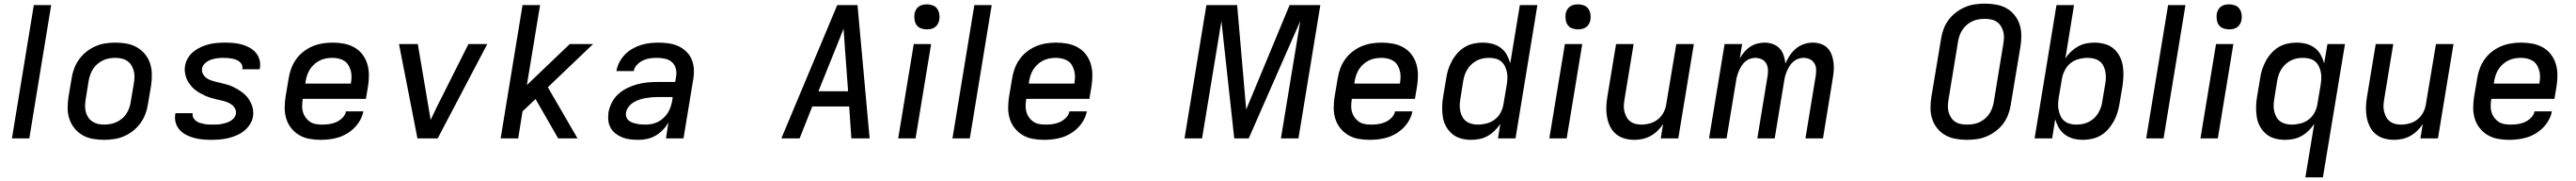

<svg xmlns="http://www.w3.org/2000/svg" viewBox="-20 -763 14240 998"><path d="M46 0 167 -735H263L142 0Z M555 8Q523 8 492.5 2.5Q462 -3 436 -18Q410 -33 391.5 -56Q373 -79 363.5 -107.5Q354 -136 354 -167.5Q354 -199 359 -231L376 -331Q380 -358 390 -385Q400 -412 417.5 -436Q435 -460 458.5 -478.5Q482 -497 509 -508.5Q536 -520 563.5 -524Q591 -528 618 -528Q650 -528 680.5 -522.5Q711 -517 737 -502Q763 -487 782 -464Q801 -441 810 -412.5Q819 -384 819.5 -352.5Q820 -321 815 -289L798 -189Q794 -162 784 -135Q774 -108 756.5 -84Q739 -60 715.5 -41.5Q692 -23 665 -11.5Q638 0 610 4Q582 8 555 8ZM555 -76Q572 -76 589.5 -79Q607 -82 623.5 -89.5Q640 -97 654.5 -109Q669 -121 679 -136.5Q689 -152 695 -169Q701 -186 703 -203L720 -303Q723 -321 723.5 -338.5Q724 -356 719.5 -372.5Q715 -389 706.5 -403Q698 -417 684 -426.5Q670 -436 653 -440Q636 -444 618 -444Q601 -444 583.5 -441Q566 -438 550 -430.5Q534 -423 519.5 -411Q505 -399 495 -383.5Q485 -368 479 -351Q473 -334 470 -317L454 -217Q451 -199 450.5 -181.5Q450 -164 454 -147.5Q458 -131 467 -117Q476 -103 490 -93.5Q504 -84 520.5 -80Q537 -76 555 -76Z M1151 8Q1126 8 1102 6Q1078 4 1055 -2Q1032 -8 1011 -18.5Q990 -29 974.5 -45.5Q959 -62 952 -85Q945 -108 949 -132L950 -139H1046L1045 -137Q1043 -124 1049 -113.5Q1055 -103 1064 -96Q1073 -89 1084.5 -85.5Q1096 -82 1108 -79.5Q1120 -77 1132.5 -76.5Q1145 -76 1158 -76Q1170 -76 1182 -76.5Q1194 -77 1206 -79.5Q1218 -82 1230 -85.5Q1242 -89 1253.5 -95.5Q1265 -102 1273.5 -112.5Q1282 -123 1284 -135Q1287 -151 1279 -165Q1271 -179 1259 -187.5Q1247 -196 1232.5 -201Q1218 -206 1202.5 -209.5Q1187 -213 1172 -216.5Q1157 -220 1142.5 -224.5Q1128 -229 1114 -235.5Q1100 -242 1086.5 -249.5Q1073 -257 1061 -266Q1049 -275 1039.5 -286Q1030 -297 1021.5 -310Q1013 -323 1008.5 -337.5Q1004 -352 1002 -367.5Q1000 -383 1003 -399Q1006 -421 1018.5 -442Q1031 -463 1049.5 -478Q1068 -493 1090 -503Q1112 -513 1133.5 -518.5Q1155 -524 1177.5 -526Q1200 -528 1222 -528Q1247 -528 1270.5 -526Q1294 -524 1316 -518Q1338 -512 1358.5 -501Q1379 -490 1393.5 -473.5Q1408 -457 1414.5 -434.5Q1421 -412 1417 -388L1416 -381H1320V-384Q1322 -395 1317.5 -405.5Q1313 -416 1304 -423Q1295 -430 1284.5 -434Q1274 -438 1262.5 -440Q1251 -442 1239 -443Q1227 -444 1215 -444Q1198 -444 1181 -442Q1164 -440 1147 -434Q1130 -428 1115 -415.5Q1100 -403 1097 -385Q1095 -369 1102 -355.5Q1109 -342 1121.5 -333Q1134 -324 1149 -319Q1164 -314 1179 -310.5Q1194 -307 1209 -303.5Q1224 -300 1239 -295.5Q1254 -291 1268 -284.5Q1282 -278 1294.5 -270.5Q1307 -263 1319 -254Q1331 -245 1341.5 -234Q1352 -223 1359.5 -210Q1367 -197 1372.5 -183Q1378 -169 1379.5 -153Q1381 -137 1379 -121Q1375 -98 1361.5 -77Q1348 -56 1329 -41Q1310 -26 1287.5 -16.5Q1265 -7 1242 -1.5Q1219 4 1196 6Q1173 8 1151 8Z M1752 8Q1721 8 1690.5 2.5Q1660 -3 1634.5 -18Q1609 -33 1590.5 -56Q1572 -79 1563 -107.5Q1554 -136 1554 -167.5Q1554 -199 1559 -231L1576 -331Q1580 -358 1590 -385Q1600 -412 1617 -436Q1634 -460 1658 -478.5Q1682 -497 1708.5 -508Q1735 -519 1763 -523.5Q1791 -528 1818 -528Q1850 -528 1880.5 -522.5Q1911 -517 1937.5 -502.5Q1964 -488 1982.5 -464.5Q2001 -441 2010 -412.5Q2019 -384 2019.5 -352.5Q2020 -321 2015 -289L2003 -218H1654V-217Q1651 -199 1650.5 -181Q1650 -163 1654.5 -146.5Q1659 -130 1669 -116Q1679 -102 1692.5 -92.5Q1706 -83 1723.5 -79.5Q1741 -76 1760 -76Q1779 -76 1799 -78.5Q1819 -81 1838.5 -89.5Q1858 -98 1873.5 -113.5Q1889 -129 1893 -149H1989Q1984 -124 1971.5 -101Q1959 -78 1940 -59Q1921 -40 1898.5 -26.5Q1876 -13 1851.5 -5.5Q1827 2 1802 5Q1777 8 1752 8ZM1668 -302H1920V-303Q1923 -321 1923.5 -338.5Q1924 -356 1919.5 -372.5Q1915 -389 1906.5 -403.5Q1898 -418 1884 -427Q1870 -436 1853 -440Q1836 -444 1818 -444Q1801 -444 1783.5 -441Q1766 -438 1750 -430.5Q1734 -423 1719.5 -410.5Q1705 -398 1695 -383Q1685 -368 1679 -351Q1673 -334 1670 -317Z M2288 0 2186 -520H2290L2349 -173Q2352 -155 2355 -137.5Q2358 -120 2361 -102Q2370 -120 2378 -137.5Q2386 -155 2395 -173L2570 -520H2674L2400 0Z M3066 0 2941 -217 2869 -149 2845 0H2748L2869 -735H2966L2893 -294L3130 -520H3259L3009 -282L3173 0Z M3511 8Q3488 8 3465.5 5.5Q3443 3 3423 -4.5Q3403 -12 3385.5 -25Q3368 -38 3357 -56.5Q3346 -75 3343.5 -97.5Q3341 -120 3344 -143Q3349 -171 3363 -198Q3377 -225 3399.5 -245Q3422 -265 3449 -278Q3476 -291 3504 -298.5Q3532 -306 3560.5 -308.5Q3589 -311 3616 -311H3713L3718 -341Q3722 -363 3716.5 -384.5Q3711 -406 3695.5 -420Q3680 -434 3658 -439Q3636 -444 3613 -444Q3594 -444 3574.5 -441.5Q3555 -439 3536.5 -430.5Q3518 -422 3502.5 -406.5Q3487 -391 3484 -371H3388Q3392 -396 3404 -419Q3416 -442 3434 -461Q3452 -480 3475.5 -493.5Q3499 -507 3522.5 -514.5Q3546 -522 3571 -525Q3596 -528 3620 -528Q3649 -528 3677 -524Q3705 -520 3729.5 -509Q3754 -498 3773.5 -479.5Q3793 -461 3803.5 -436.5Q3814 -412 3816 -384Q3818 -356 3813 -327L3759 0H3662L3676 -89Q3664 -67 3646 -48Q3628 -29 3606 -16Q3584 -3 3559.5 2.5Q3535 8 3511 8ZM3549 -76Q3567 -76 3584.5 -79.5Q3602 -83 3618.5 -91.5Q3635 -100 3649.5 -113.5Q3664 -127 3673.5 -143Q3683 -159 3688.5 -176Q3694 -193 3697 -211L3699 -228H3616Q3599 -228 3582.5 -226.5Q3566 -225 3549 -222Q3532 -219 3515 -213.5Q3498 -208 3482.5 -198.5Q3467 -189 3455.5 -174Q3444 -159 3441 -142Q3439 -129 3443 -117.5Q3447 -106 3456 -98.5Q3465 -91 3476.5 -87Q3488 -83 3500 -80.5Q3512 -78 3524.5 -77Q3537 -76 3549 -76Z M4300 0 4609 -735H4721L4788 0H4687L4675 -176H4471L4401 0ZM4505 -260H4669L4652 -490Q4650 -519 4648 -547.5Q4646 -576 4644 -605Q4632 -576 4621 -547.5Q4610 -519 4598 -490Z M4946 0 5032 -520H5128L5042 0ZM5104 -601Q5088 -601 5072.5 -606.5Q5057 -612 5048 -624.5Q5039 -637 5036.5 -653.5Q5034 -670 5036 -687Q5038 -698 5044 -709Q5050 -720 5060 -727Q5070 -734 5081.5 -736.5Q5093 -739 5105 -739Q5121 -739 5136.5 -733.5Q5152 -728 5161 -715.5Q5170 -703 5173 -686.5Q5176 -670 5173 -653Q5171 -642 5165 -631Q5159 -620 5149 -613Q5139 -606 5127.5 -603.5Q5116 -601 5104 -601Z M5246 0 5367 -735H5463L5342 0Z M5752 8Q5721 8 5690.5 2.5Q5660 -3 5634.5 -18Q5609 -33 5590.5 -56Q5572 -79 5563 -107.5Q5554 -136 5554 -167.5Q5554 -199 5559 -231L5576 -331Q5580 -358 5590 -385Q5600 -412 5617 -436Q5634 -460 5658 -478.5Q5682 -497 5708.5 -508Q5735 -519 5763 -523.5Q5791 -528 5818 -528Q5850 -528 5880.5 -522.5Q5911 -517 5937.5 -502.5Q5964 -488 5982.5 -464.5Q6001 -441 6010 -412.5Q6019 -384 6019.5 -352.5Q6020 -321 6015 -289L6003 -218H5654V-217Q5651 -199 5650.5 -181Q5650 -163 5654.5 -146.5Q5659 -130 5669 -116Q5679 -102 5692.5 -92.5Q5706 -83 5723.5 -79.5Q5741 -76 5760 -76Q5779 -76 5799 -78.5Q5819 -81 5838.5 -89.5Q5858 -98 5873.5 -113.5Q5889 -129 5893 -149H5989Q5984 -124 5971.5 -101Q5959 -78 5940 -59Q5921 -40 5898.5 -26.5Q5876 -13 5851.5 -5.5Q5827 2 5802 5Q5777 8 5752 8ZM5668 -302H5920V-303Q5923 -321 5923.5 -338.5Q5924 -356 5919.5 -372.5Q5915 -389 5906.5 -403.5Q5898 -418 5884 -427Q5870 -436 5853 -440Q5836 -444 5818 -444Q5801 -444 5783.5 -441Q5766 -438 5750 -430.5Q5734 -423 5719.5 -410.5Q5705 -398 5695 -383Q5685 -368 5679 -351Q5673 -334 5670 -317Z M6529 0 6650 -735H6820L6870 -159L7110 -735H7280L7159 0H7062L7169 -647L6884 0H6804L6733 -647L6626 0Z M7552 8Q7521 8 7490.5 2.5Q7460 -3 7434.5 -18Q7409 -33 7390.5 -56Q7372 -79 7363 -107.5Q7354 -136 7354 -167.5Q7354 -199 7359 -231L7376 -331Q7380 -358 7390 -385Q7400 -412 7417 -436Q7434 -460 7458 -478.5Q7482 -497 7508.5 -508Q7535 -519 7563 -523.5Q7591 -528 7618 -528Q7650 -528 7680.5 -522.5Q7711 -517 7737.5 -502.5Q7764 -488 7782.5 -464.5Q7801 -441 7810 -412.5Q7819 -384 7819.5 -352.5Q7820 -321 7815 -289L7803 -218H7454V-217Q7451 -199 7450.5 -181Q7450 -163 7454.5 -146.5Q7459 -130 7469 -116Q7479 -102 7492.5 -92.5Q7506 -83 7523.5 -79.5Q7541 -76 7560 -76Q7579 -76 7599 -78.5Q7619 -81 7638.5 -89.5Q7658 -98 7673.5 -113.5Q7689 -129 7693 -149H7789Q7784 -124 7771.5 -101Q7759 -78 7740 -59Q7721 -40 7698.5 -26.5Q7676 -13 7651.5 -5.5Q7627 2 7602 5Q7577 8 7552 8ZM7468 -302H7720V-303Q7723 -321 7723.5 -338.5Q7724 -356 7719.5 -372.5Q7715 -389 7706.5 -403.5Q7698 -418 7684 -427Q7670 -436 7653 -440Q7636 -444 7618 -444Q7601 -444 7583.5 -441Q7566 -438 7550 -430.5Q7534 -423 7519.5 -410.5Q7505 -398 7495 -383Q7485 -368 7479 -351Q7473 -334 7470 -317Z M8113 8Q8084 8 8057 0.5Q8030 -7 8009.5 -24Q7989 -41 7975.5 -65Q7962 -89 7957.5 -116.5Q7953 -144 7953.5 -173Q7954 -202 7959 -231L7976 -331Q7979 -355 7987 -379.5Q7995 -404 8007.5 -427Q8020 -450 8038 -470Q8056 -490 8078.5 -503.5Q8101 -517 8126.5 -522.5Q8152 -528 8176 -528Q8204 -528 8230 -521.5Q8256 -515 8277 -499.5Q8298 -484 8310.5 -461.5Q8323 -439 8330 -414L8383 -735H8480L8359 0H8262L8275 -80Q8261 -59 8243.5 -42Q8226 -25 8204.5 -13Q8183 -1 8159.5 3.5Q8136 8 8113 8ZM8151 -76Q8175 -76 8200 -82.5Q8225 -89 8245.5 -105Q8266 -121 8278 -144.5Q8290 -168 8293 -192L8310 -292Q8313 -310 8314 -328.5Q8315 -347 8311.5 -364.5Q8308 -382 8300.5 -397.5Q8293 -413 8280 -424Q8267 -435 8249.5 -439.5Q8232 -444 8214 -444Q8197 -444 8180 -441Q8163 -438 8147 -430Q8131 -422 8117.5 -410Q8104 -398 8094 -382.5Q8084 -367 8078.5 -350.5Q8073 -334 8070 -317L8054 -217Q8051 -200 8050.5 -182.5Q8050 -165 8054 -148.5Q8058 -132 8066 -117.5Q8074 -103 8087.5 -93.5Q8101 -84 8117.5 -80Q8134 -76 8151 -76Z M8546 0 8632 -520H8728L8642 0ZM8704 -601Q8688 -601 8672.5 -606.5Q8657 -612 8648 -624.5Q8639 -637 8636.5 -653.5Q8634 -670 8636 -687Q8638 -698 8644 -709Q8650 -720 8660 -727Q8670 -734 8681.5 -736.5Q8693 -739 8705 -739Q8721 -739 8736.5 -733.5Q8752 -728 8761 -715.5Q8770 -703 8773 -686.5Q8776 -670 8773 -653Q8771 -642 8765 -631Q8759 -620 8749 -613Q8739 -606 8727.5 -603.5Q8716 -601 8704 -601Z M9017 8Q8988 8 8961.5 0.5Q8935 -7 8914.5 -24Q8894 -41 8882 -65.5Q8870 -90 8865 -117.5Q8860 -145 8861 -173.5Q8862 -202 8867 -231L8915 -520H9012L8962 -217Q8959 -200 8958 -182.5Q8957 -165 8961 -149Q8965 -133 8972.5 -118.5Q8980 -104 8993 -94Q9006 -84 9022 -80Q9038 -76 9055 -76Q9079 -76 9103.5 -83Q9128 -90 9147.5 -106Q9167 -122 9178.5 -145Q9190 -168 9193 -192L9248 -520H9345L9259 0H9162L9175 -79Q9162 -59 9144.5 -42Q9127 -25 9106 -13.5Q9085 -2 9062 3Q9039 8 9017 8Z M9429 0 9515 -520H9612L9599 -441Q9610 -460 9624 -476.5Q9638 -493 9656 -505Q9674 -517 9695 -522.5Q9716 -528 9736 -528Q9760 -528 9782 -520Q9804 -512 9819 -496Q9834 -480 9841.5 -458Q9849 -436 9851 -413Q9861 -436 9875.5 -457.5Q9890 -479 9910 -495.5Q9930 -512 9954 -520Q9978 -528 10002 -528Q10025 -528 10046.5 -521Q10068 -514 10083 -499Q10098 -484 10106 -463.5Q10114 -443 10117 -421Q10120 -399 10118.5 -376Q10117 -353 10113 -330L10059 0H9962L10019 -346Q10022 -364 10021 -382Q10020 -400 10011 -414.5Q10002 -429 9986 -436.5Q9970 -444 9951 -444Q9937 -444 9922.5 -439Q9908 -434 9895.5 -423.5Q9883 -413 9874.5 -399.5Q9866 -386 9860 -372Q9854 -358 9850 -343.5Q9846 -329 9844 -314L9792 0H9696L9753 -346Q9756 -364 9754.5 -382Q9753 -400 9744.5 -414.5Q9736 -429 9719.5 -436.5Q9703 -444 9685 -444Q9671 -444 9656 -439Q9641 -434 9629 -423.5Q9617 -413 9608.5 -399.5Q9600 -386 9594 -372Q9588 -358 9584 -343.5Q9580 -329 9578 -314L9526 0Z M10855 8Q10823 8 10792.5 2.5Q10762 -3 10736.5 -17Q10711 -31 10692 -54Q10673 -77 10663.5 -105Q10654 -133 10653.5 -164.5Q10653 -196 10658 -227L10712 -550Q10716 -577 10726 -603.5Q10736 -630 10753.5 -653.5Q10771 -677 10795 -695Q10819 -713 10845 -724Q10871 -735 10899 -739Q10927 -743 10954 -743Q10986 -743 11016.5 -737.5Q11047 -732 11072.5 -718Q11098 -704 11117 -681Q11136 -658 11145.5 -630Q11155 -602 11155.5 -570.5Q11156 -539 11151 -508L11097 -185Q11093 -158 11083 -131.5Q11073 -105 11055.5 -81.5Q11038 -58 11014 -40Q10990 -22 10964 -11Q10938 0 10910 4Q10882 8 10855 8ZM10855 -76Q10871 -76 10888.5 -78.5Q10906 -81 10922.5 -88.5Q10939 -96 10953 -107.5Q10967 -119 10977.5 -134Q10988 -149 10994 -165.5Q11000 -182 11003 -199L11056 -521Q11059 -539 11059.5 -556.5Q11060 -574 11055.5 -590Q11051 -606 11042 -620Q11033 -634 11019.5 -643Q11006 -652 10989 -655.5Q10972 -659 10954 -659Q10938 -659 10920.5 -656.5Q10903 -654 10886.5 -646.5Q10870 -639 10856 -627.5Q10842 -616 10831.5 -601Q10821 -586 10815 -569.5Q10809 -553 10806 -536L10753 -214Q10750 -196 10749.5 -178.5Q10749 -161 10753.5 -145Q10758 -129 10767 -115Q10776 -101 10789.5 -92Q10803 -83 10820 -79.5Q10837 -76 10855 -76Z M11497 8Q11469 8 11443.5 1.5Q11418 -5 11397 -20.5Q11376 -36 11363 -58.5Q11350 -81 11343 -106L11326 0H11229L11350 -735H11447L11399 -440Q11412 -461 11430 -478Q11448 -495 11469.5 -507Q11491 -519 11514 -523.5Q11537 -528 11560 -528Q11589 -528 11616.5 -520.5Q11644 -513 11664.5 -496Q11685 -479 11698 -455Q11711 -431 11716 -403.5Q11721 -376 11720 -347Q11719 -318 11715 -289L11698 -189Q11694 -165 11686.5 -140.5Q11679 -116 11666 -93Q11653 -70 11635.5 -50Q11618 -30 11595 -16.5Q11572 -3 11546.5 2.5Q11521 8 11497 8ZM11459 -76Q11476 -76 11493 -79Q11510 -82 11526.5 -90Q11543 -98 11556.5 -110Q11570 -122 11579.5 -137.5Q11589 -153 11595 -169.5Q11601 -186 11603 -203L11620 -303Q11623 -320 11623 -337.5Q11623 -355 11619.5 -371.5Q11616 -388 11608 -402.5Q11600 -417 11586.5 -426.5Q11573 -436 11556 -440Q11539 -444 11522 -444Q11498 -444 11473 -437.5Q11448 -431 11428 -415Q11408 -399 11396 -375.5Q11384 -352 11380 -328L11363 -228Q11360 -210 11359 -191.5Q11358 -173 11362 -155.5Q11366 -138 11373 -122.5Q11380 -107 11393.5 -96Q11407 -85 11424 -80.5Q11441 -76 11459 -76Z M11846 0 11967 -735H12063L11942 0Z M12146 0 12232 -520H12328L12242 0ZM12304 -601Q12288 -601 12272.5 -606.5Q12257 -612 12248 -624.5Q12239 -637 12236.5 -653.5Q12234 -670 12236 -687Q12238 -698 12244 -709Q12250 -720 12260 -727Q12270 -734 12281.5 -736.5Q12293 -739 12305 -739Q12321 -739 12336.5 -733.5Q12352 -728 12361 -715.5Q12370 -703 12373 -686.5Q12376 -670 12373 -653Q12371 -642 12365 -631Q12359 -620 12349 -613Q12339 -606 12327.5 -603.5Q12316 -601 12304 -601Z M12726 215 12775 -80Q12761 -59 12743.5 -42Q12726 -25 12704.5 -13Q12683 -1 12659.5 3.5Q12636 8 12613 8Q12584 8 12557 0.5Q12530 -7 12509.5 -24Q12489 -41 12475.5 -65Q12462 -89 12457.5 -116.5Q12453 -144 12453.5 -173Q12454 -202 12459 -231L12476 -331Q12479 -355 12487 -379.5Q12495 -404 12507.5 -427Q12520 -450 12538 -470Q12556 -490 12578.5 -503.5Q12601 -517 12626.5 -522.5Q12652 -528 12676 -528Q12704 -528 12730 -521.5Q12756 -515 12777 -499.5Q12798 -484 12810.5 -461.5Q12823 -439 12830 -414L12848 -520H12945L12823 215ZM12651 -76Q12675 -76 12700 -82.5Q12725 -89 12745.5 -105Q12766 -121 12778 -144.5Q12790 -168 12793 -192L12810 -292Q12813 -310 12814 -328.5Q12815 -347 12811.5 -364.5Q12808 -382 12800.5 -397.5Q12793 -413 12780 -424Q12767 -435 12749.5 -439.5Q12732 -444 12714 -444Q12697 -444 12680 -441Q12663 -438 12647 -430Q12631 -422 12617.5 -410Q12604 -398 12594 -382.5Q12584 -367 12578.5 -350.5Q12573 -334 12570 -317L12554 -217Q12551 -200 12550.5 -182.5Q12550 -165 12554 -148.5Q12558 -132 12566 -117.5Q12574 -103 12587.5 -93.5Q12601 -84 12617.5 -80Q12634 -76 12651 -76Z M13217 8Q13188 8 13161.5 0.5Q13135 -7 13114.5 -24Q13094 -41 13082 -65.5Q13070 -90 13065 -117.5Q13060 -145 13061 -173.5Q13062 -202 13067 -231L13115 -520H13212L13162 -217Q13159 -200 13158 -182.5Q13157 -165 13161 -149Q13165 -133 13172.5 -118.5Q13180 -104 13193 -94Q13206 -84 13222 -80Q13238 -76 13255 -76Q13279 -76 13303.5 -83Q13328 -90 13347.5 -106Q13367 -122 13378.5 -145Q13390 -168 13393 -192L13448 -520H13545L13459 0H13362L13375 -79Q13362 -59 13344.5 -42Q13327 -25 13306 -13.5Q13285 -2 13262 3Q13239 8 13217 8Z M13852 8Q13821 8 13790.5 2.5Q13760 -3 13734.5 -18Q13709 -33 13690.5 -56Q13672 -79 13663 -107.5Q13654 -136 13654 -167.5Q13654 -199 13659 -231L13676 -331Q13680 -358 13690 -385Q13700 -412 13717 -436Q13734 -460 13758 -478.5Q13782 -497 13808.5 -508Q13835 -519 13863 -523.5Q13891 -528 13918 -528Q13950 -528 13980.5 -522.5Q14011 -517 14037.5 -502.5Q14064 -488 14082.5 -464.5Q14101 -441 14110 -412.5Q14119 -384 14119.5 -352.5Q14120 -321 14115 -289L14103 -218H13754V-217Q13751 -199 13750.5 -181Q13750 -163 13754.5 -146.5Q13759 -130 13769 -116Q13779 -102 13792.5 -92.5Q13806 -83 13823.5 -79.5Q13841 -76 13860 -76Q13879 -76 13899 -78.5Q13919 -81 13938.5 -89.5Q13958 -98 13973.5 -113.5Q13989 -129 13993 -149H14089Q14084 -124 14071.5 -101Q14059 -78 14040 -59Q14021 -40 13998.5 -26.5Q13976 -13 13951.5 -5.5Q13927 2 13902 5Q13877 8 13852 8ZM13768 -302H14020V-303Q14023 -321 14023.5 -338.5Q14024 -356 14019.5 -372.5Q14015 -389 14006.5 -403.5Q13998 -418 13984 -427Q13970 -436 13953 -440Q13936 -444 13918 -444Q13901 -444 13883.5 -441Q13866 -438 13850 -430.5Q13834 -423 13819.5 -410.5Q13805 -398 13795 -383Q13785 -368 13779 -351Q13773 -334 13770 -317Z"/></svg>

Font: Iosevka Aile Medium Oblique
Style: Regular
Weight: 500
Italic angle: -9°
Designer: Belleve Invis
Foundry: Belleve Invis
Version: Version 31.1.0; ttfautohint (v1.8.4)